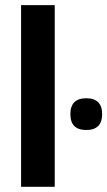

<svg xmlns="http://www.w3.org/2000/svg" viewBox="-20 -718 413 738"><path d="M190.4 -698.2V0H61V-698.2ZM250.5 -279.3Q250.5 -340.3 311.5 -340.3Q372.6 -340.3 372.6 -279.3Q372.6 -218.3 311.5 -218.3Q250.5 -218.3 250.5 -279.3Z"/></svg>

Font: Voltera
Style: Bold
Weight: 700
Designer: Bernd Montag
Version: Version 1.301